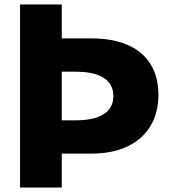

<svg xmlns="http://www.w3.org/2000/svg" viewBox="-20 -845 804 865"><path d="M258.3 -825H70.3V0H258.3V-153H395.1C572.7 -153 693.7 -248 693.7 -418C693.7 -589 572.7 -672 395.1 -672H258.3ZM258.3 -303V-522H322.5C412 -522 490.7 -496 490.7 -412C490.7 -329 412 -303 322.5 -303Z"/></svg>

Font: Hussar
Style: BdSuprExt
Weight: 700
Foundry: Cannot Into Space Fonts
Version: Version 2.00